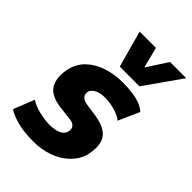

<svg xmlns="http://www.w3.org/2000/svg" viewBox="-224 -855 964 964"><g transform="rotate(45 257.5 -373.0)"><path d="M197 11Q130 11 83 -1.5Q36 -14 10 -32L54 -143Q74 -130 98.5 -122Q123 -114 148 -110Q173 -106 195 -106Q232 -106 256 -116.5Q280 -127 286 -150Q291 -170 281 -182.5Q271 -195 249 -198L171 -207Q95 -217 71.5 -260.5Q48 -304 65 -375Q78 -421 111.5 -452Q145 -483 195 -500Q245 -517 306 -517Q347 -517 379.5 -512Q412 -507 435 -497Q458 -487 472 -474L422 -362Q407 -377 370 -388.5Q333 -400 297 -400Q263 -400 241.5 -389Q220 -378 214 -360Q210 -341 220.5 -328Q231 -315 258 -311L327 -301Q402 -289 428 -249Q454 -209 434 -128Q420 -87 385.5 -55Q351 -23 302.5 -6Q254 11 197 11ZM238 -562 184 -757H300L328 -646L400 -757H515L378 -562Z"/></g></svg>

Font: Nunito Sans 7pt Condensed Black
Style: Italic
Weight: 900
Width: 3
Italic angle: -9°
Designer: Vernon Adams
Foundry: Vernon Adams
Version: Version 3.101;gftools[0.9.27]